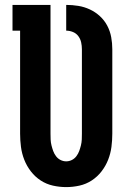

<svg xmlns="http://www.w3.org/2000/svg" viewBox="-20 -755 540 783"><path d="M250 8Q223 8 196 2Q169 -4 146 -19Q123 -34 106 -56Q89 -78 79 -103.5Q69 -129 65.5 -156Q62 -183 62 -210V-630H31V-735H186V-210Q186 -198 186.5 -186Q187 -174 190 -162Q193 -150 197 -139Q201 -128 208.5 -118Q216 -108 227 -102.5Q238 -97 250 -97Q262 -97 273 -102.5Q284 -108 291.5 -118Q299 -128 303 -139Q307 -150 310 -162Q313 -174 313.5 -186Q314 -198 314 -210V-554Q314 -568 311 -582Q308 -596 299.5 -607.5Q291 -619 277.5 -624.5Q264 -630 250 -630V-735Q275 -735 299.5 -731Q324 -727 346.5 -716.5Q369 -706 387.5 -689Q406 -672 417.5 -650Q429 -628 433.5 -603.5Q438 -579 438 -554V-210Q438 -183 434.5 -156Q431 -129 421 -103.5Q411 -78 394 -56Q377 -34 354 -19Q331 -4 304 2Q277 8 250 8Z"/></svg>

Font: Iosevka Curly Slab Extrabold
Style: Regular
Weight: 800
Monospace: yes
Designer: Belleve Invis
Foundry: Belleve Invis
Version: Version 22.1.2; ttfautohint (v1.8.4)